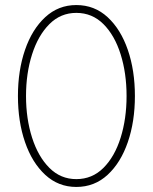

<svg xmlns="http://www.w3.org/2000/svg" viewBox="-20 -730 605 760"><path d="M51 -350Q51 -451 79 -532.5Q107 -614 159 -662Q211 -710 282 -710Q354 -710 406 -662Q458 -614 486 -532.5Q514 -451 514 -350Q514 -249 486 -167.5Q458 -86 406 -38Q354 10 282 10Q211 10 159 -38Q107 -86 79 -167.5Q51 -249 51 -350ZM83 -350Q83 -260 107 -185Q131 -110 175.5 -65.5Q220 -21 282 -21Q345 -21 389.5 -65.5Q434 -110 457.5 -185Q481 -260 481 -350Q481 -440 457.5 -515Q434 -590 389.5 -634.5Q345 -679 282 -679Q220 -679 175.5 -634.5Q131 -590 107 -515Q83 -440 83 -350Z"/></svg>

Font: Jost* Thin
Style: Regular
Weight: 200
Version: Version 3.7